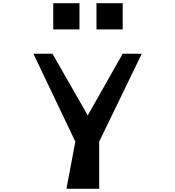

<svg xmlns="http://www.w3.org/2000/svg" viewBox="-20 -1187 1102 1208"><path d="M315 -1002V-1167H480V-1002ZM587 -1002V-1167H752V-1002ZM454 -296 190 -849H310L532 -461L752 -849H872L604 -296V1H398Z"/></svg>

Font: OpenDyslexic
Style: Regular
Weight: 400
Designer: Abbie Gonzalez
Version: Version 0.920;hotconv 1.0.109;makeotfexe 2.5.65596